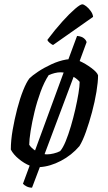

<svg xmlns="http://www.w3.org/2000/svg" viewBox="-20 -773 500 887"><path d="M225 -565Q218 -568 209 -575.5Q200 -583 199 -589Q235 -637 268.5 -674Q302 -711 326.5 -732Q351 -753 360 -753Q367 -753 378.5 -744Q390 -735 399.5 -721.5Q409 -708 410 -695ZM128 94Q114 94 102.5 88Q91 82 86 76L117 -8Q92 -18 67 -38.5Q42 -59 30 -82Q30 -124 38.5 -173Q47 -222 59.5 -270Q72 -318 87 -355.5Q102 -393 116 -411Q129 -424 156 -442Q183 -460 217.5 -476Q252 -492 286 -498Q288 -498 290.5 -498.5Q293 -499 296 -499Q306 -527 316.5 -554.5Q327 -582 336 -607Q358 -605 368.5 -595.5Q379 -586 380 -578L348 -491Q375 -479 402 -459Q429 -439 433 -425Q433 -394 425.5 -348.5Q418 -303 405 -254.5Q392 -206 377 -164Q362 -122 347 -98Q311 -56 261.5 -30Q212 -4 164 -1ZM142 -78 274 -438Q269 -439 260 -439Q247 -439 233 -435.5Q219 -432 205 -426Q184 -394 167.5 -349Q151 -304 139.5 -256.5Q128 -209 121.5 -168Q115 -127 115 -104Q125 -89 142 -78ZM186 -61Q189 -60 192.5 -60Q196 -60 199 -60Q211 -60 228 -64Q245 -68 258 -75Q271 -90 283.5 -120.5Q296 -151 307.5 -190Q319 -229 328 -268.5Q337 -308 342.5 -341.5Q348 -375 348 -395Q337 -408 320 -418Z"/></svg>

Font: Texturina
Style: Italic
Weight: 400
Italic angle: -11°
Designer: Guillermo Torres Carreño
Foundry: Omnibus-Type
Version: Version 1.002; ttfautohint (v1.8.3)